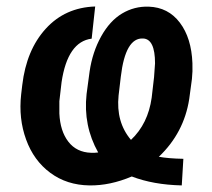

<svg xmlns="http://www.w3.org/2000/svg" viewBox="-20 -559 651 589"><path d="M537.6 9.8Q450.2 7.8 384.3 -17.6Q317.4 10.7 254.4 9.8Q185.1 8.8 134.3 -28.8Q83.5 -66.4 60.1 -130.9Q36.6 -195.3 44.9 -269.5L48.3 -298.3Q61 -405.8 120.4 -470.9Q179.7 -536.1 272 -539.1L261.2 -440.4Q187.5 -431.2 168.9 -307.1L162.1 -248.5V-210.9Q164.6 -156.7 189.7 -124.3Q214.8 -91.8 259.3 -90.3H270.5L281.2 -91.3Q234.9 -173.8 245.6 -270.5L254.9 -339.8Q263.7 -399.4 290.3 -447.3Q316.9 -495.1 354.5 -517.6Q392.1 -540 436 -538.6Q496.1 -536.6 531.7 -489.5Q567.4 -442.4 570.3 -365.2Q571.3 -339.8 568.8 -316.9L560.5 -255.4Q544.4 -151.4 467.3 -78.1Q495.1 -72.8 542.5 -71.8ZM343.8 -266.1Q335.4 -184.6 381.8 -129.9Q434.1 -179.2 445.3 -259.3L452.6 -322.3L455.6 -364.7Q455.6 -439.5 418.9 -440.9Q364.7 -443.8 350.6 -323.7Z"/></svg>

Font: Roboto Medium
Style: Italic
Weight: 500
Italic angle: -12°
Designer: Google
Version: Version 2.134; 2016